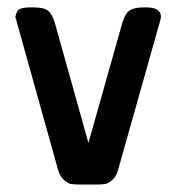

<svg xmlns="http://www.w3.org/2000/svg" viewBox="-20 -492 470 512"><path d="M21 -446.8Q23.9 -463.9 33 -468Q42 -472.2 59.1 -472.2H70.8Q97.7 -472.2 108.4 -463.1Q119.1 -454.1 126 -432.1L215.8 -110.8L306.2 -431.2Q314 -457 326.4 -464.6Q338.9 -472.2 361.8 -472.2H371.1Q409.2 -472.2 409.2 -446.8Q409.2 -443.8 405.8 -432.1L294.9 -39.1Q290 -21 279.5 -12Q269 -2.9 261 -1.5Q252.9 0 238.8 0H190.9Q176.8 0 168.9 -1.5Q161.1 -2.9 150.6 -12Q140.1 -21 134.8 -39.1Z"/></svg>

Font: CMU Sans Serif Demi Condensed
Style: DemiCondensed
Weight: 600
Width: 3
Version: Version 0.7.0